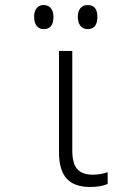

<svg xmlns="http://www.w3.org/2000/svg" viewBox="-20 -735 540 765"><path d="M339 10Q276 10 245.5 -23.5Q215 -57 215 -129V-532H268V-136Q268 -83 288 -61Q308 -39 350 -39Q366 -39 382.5 -42Q399 -45 409 -49V-2Q381 10 339 10ZM329 -619Q311 -619 300.5 -632Q290 -645 290 -668Q290 -690 300.5 -702.5Q311 -715 329 -715Q368 -715 368 -668Q368 -619 329 -619ZM154 -619Q136 -619 126 -632Q116 -645 116 -668Q116 -690 126 -702.5Q136 -715 154 -715Q172 -715 182.5 -702.5Q193 -690 193 -668Q193 -619 154 -619Z"/></svg>

Font: Noto Sans Mono ExtraCondensed Light
Style: Regular
Weight: 300
Width: 2
Designer: Monotype Design Team
Foundry: Monotype Imaging Inc.
Version: Version 2.014; ttfautohint (v1.8.4.7-5d5b)